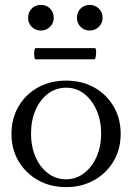

<svg xmlns="http://www.w3.org/2000/svg" viewBox="-20 -755 541 786"><path d="M251 11Q186 11 135.5 -17.5Q85 -46 56 -95Q27 -144 27 -207Q27 -270 56 -319.5Q85 -369 135.5 -397Q186 -425 251 -425Q315 -425 365.5 -397Q416 -369 445 -319.5Q474 -270 474 -207Q474 -144 445 -95Q416 -46 365.5 -17.5Q315 11 251 11ZM251 -21Q291 -21 323.5 -45.5Q356 -70 375 -112.5Q394 -155 394 -208Q394 -262 375 -304.5Q356 -347 324 -371.5Q292 -396 251 -396Q209 -396 176.5 -371.5Q144 -347 125.5 -304.5Q107 -262 107 -208Q107 -155 125.5 -112.5Q144 -70 176.5 -45.5Q209 -21 251 -21ZM126 -512Q122 -512 120.5 -523.5Q119 -535 120.5 -546.5Q122 -558 126 -558H368Q373 -558 373.5 -546.5Q374 -535 372 -523.5Q370 -512 366 -512ZM148 -630Q125 -630 110 -645Q95 -660 95 -682Q95 -705 110 -720Q125 -735 148 -735Q170 -735 185 -720Q200 -705 200 -682Q200 -660 184.5 -645Q169 -630 148 -630ZM347 -630Q325 -630 310 -645Q295 -660 295 -682Q295 -705 310 -720Q325 -735 347 -735Q369 -735 384.5 -720Q400 -705 400 -682Q400 -660 384.5 -645Q369 -630 347 -630Z"/></svg>

Font: Junicode SmExp
Style: Regular
Weight: 400
Width: 6
Designer: Peter S. Baker
Version: Version 2.205; ttfautohint (v1.8.4)